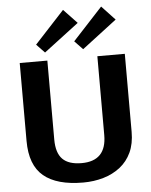

<svg xmlns="http://www.w3.org/2000/svg" viewBox="-63 -1032 863 1094"><g transform="rotate(-5 368.0 -485.0)"><path d="M369 10Q218 10 142.5 -53Q67 -116 67 -254V-700H225V-249Q225 -172 260 -136.5Q295 -101 369 -101Q511 -101 511 -249V-700H668V-254Q668 -186 645 -136.5Q622 -87 580.5 -54.5Q539 -22 484.5 -6Q430 10 369 10ZM416 -899 216 -747 169 -796 339 -980ZM633 -899 434 -747 387 -796 557 -980Z"/></g></svg>

Font: Pathway Extreme 28pt
Style: Bold
Weight: 700
Designer: Eduardo Rodriguez Tunni
Foundry: Eduardo Rodriguez Tunni
Version: Version 1.001;gftools[0.9.26]